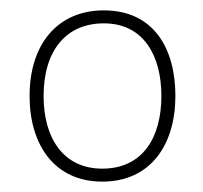

<svg xmlns="http://www.w3.org/2000/svg" viewBox="-20 -796 392 370"><path d="M318 -611C318 -703 276 -776 180 -776C92 -776 37 -712 37 -611C37 -517 85 -446 177 -446C271 -446 318 -518 318 -611ZM64 -611C64 -698 107 -751 180 -751C258 -751 291 -687 291 -611C291 -531 255 -471 177 -471C102 -471 64 -530 64 -611Z"/></svg>

Font: Noto Sans Tamil UI Thin
Style: Regular
Weight: 100
Designer: Jelle Bosma - Monotype Design Team
Foundry: Monotype Imaging Inc.
Version: Version 2.004